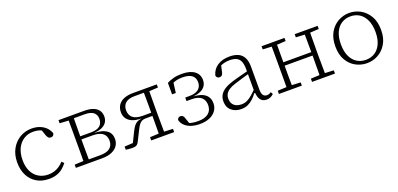

<svg xmlns="http://www.w3.org/2000/svg" viewBox="2 -1164 3818 1841"><g transform="rotate(-20 1911.0 -243.5)"><path d="M289 12Q218 12 165.5 -19Q113 -50 83.5 -106.5Q54 -163 54 -240Q54 -319 86.5 -377.5Q119 -436 173.5 -468Q228 -500 293 -500Q338 -500 375 -486Q412 -472 437.5 -446.5Q463 -421 475 -387Q473 -373 464.5 -364.5Q456 -356 441 -356Q425 -356 416 -365.5Q407 -375 401 -390L374 -469L415 -430Q389 -448 361 -457Q333 -466 296 -466Q243 -466 200.5 -439Q158 -412 134 -362Q110 -312 110 -244Q110 -177 133.5 -129Q157 -81 199.5 -55.5Q242 -30 297 -30Q331 -30 359 -39Q387 -48 410.5 -64Q434 -80 455 -103L477 -82Q457 -56 431.5 -34.5Q406 -13 371 -0.5Q336 12 289 12Z M565 0V-33L674 -38L688 -34H823Q893 -34 925.5 -60.5Q958 -87 958 -134Q958 -165 944.5 -188.5Q931 -212 900.5 -225Q870 -238 820 -238H688V-270H816Q879 -270 908.5 -294.5Q938 -319 938 -365Q938 -407 909.5 -430.5Q881 -454 818 -454H688L674 -449L565 -455V-487H826Q881 -487 917.5 -473Q954 -459 972 -432.5Q990 -406 990 -370Q990 -338 974.5 -313.5Q959 -289 928 -274Q897 -259 851 -256L852 -254Q931 -251 972 -220.5Q1013 -190 1013 -133Q1013 -96 993.5 -66Q974 -36 933.5 -18Q893 0 831 0ZM655 0Q655 -30 655.5 -67Q656 -104 656 -143Q656 -182 656 -216V-271Q656 -306 656 -344.5Q656 -383 655.5 -420.5Q655 -458 655 -487H710Q709 -458 709 -420Q709 -382 708.5 -341Q708 -300 708 -261V-216Q708 -182 708.5 -143Q709 -104 709 -67Q709 -30 710 0Z M1327 -487H1568V-455L1460 -449L1446 -454H1331Q1266 -454 1236 -427Q1206 -400 1206 -354Q1206 -304 1238.5 -277Q1271 -250 1337 -250H1445V-217H1357Q1332 -217 1316 -208.5Q1300 -200 1287.5 -183Q1275 -166 1261 -138L1213 -42Q1205 -25 1196.5 -14Q1188 -3 1175 1.5Q1162 6 1138 6Q1120 6 1104 4Q1088 2 1074 0V-32L1179 -38L1153 -22L1207 -133Q1224 -167 1238.5 -186.5Q1253 -206 1272 -216Q1291 -226 1318 -229L1316 -230Q1261 -231 1225 -246.5Q1189 -262 1171 -289Q1153 -316 1153 -354Q1153 -393 1172 -423.5Q1191 -454 1230 -470.5Q1269 -487 1327 -487ZM1424 0Q1424 -30 1424.5 -67.5Q1425 -105 1425 -146Q1425 -187 1425 -225V-256Q1425 -298 1425 -340Q1425 -382 1424.5 -420Q1424 -458 1424 -487H1479Q1478 -458 1478 -420.5Q1478 -383 1477.5 -344.5Q1477 -306 1477 -271V-216Q1477 -182 1477.5 -143Q1478 -104 1478 -67Q1478 -30 1479 0ZM1334 0V-33L1443 -38H1461L1568 -33V0Z M1827 12Q1780 12 1741.5 -0.5Q1703 -13 1677.5 -37Q1652 -61 1643 -95Q1645 -104 1649.5 -110Q1654 -116 1660.5 -119.5Q1667 -123 1676 -123Q1691 -123 1700.5 -113.5Q1710 -104 1714 -88L1740 -12L1695 -49Q1719 -35 1750 -27.5Q1781 -20 1821 -20Q1891 -20 1927 -49.5Q1963 -79 1963 -132Q1963 -165 1949 -189.5Q1935 -214 1906 -226.5Q1877 -239 1831 -239H1781V-275H1823Q1865 -275 1892.5 -286.5Q1920 -298 1934 -320Q1948 -342 1948 -372Q1948 -418 1916 -442Q1884 -466 1819 -466Q1782 -466 1753.5 -458Q1725 -450 1700 -436L1726 -463L1711 -347H1673V-464Q1700 -479 1738.5 -489.5Q1777 -500 1826 -500Q1908 -500 1953.5 -467Q1999 -434 1999 -376Q1999 -341 1982 -316Q1965 -291 1934.5 -277Q1904 -263 1862 -259L1863 -258Q1899 -256 1927.5 -247.5Q1956 -239 1976 -223Q1996 -207 2006.5 -184Q2017 -161 2017 -131Q2017 -91 1994.5 -58Q1972 -25 1929.5 -6.5Q1887 12 1827 12Z M2250 13Q2190 13 2151 -20.5Q2112 -54 2112 -114Q2112 -152 2128.5 -180Q2145 -208 2178.5 -229Q2212 -250 2264 -266Q2295 -275 2325 -283Q2355 -291 2385.5 -299Q2416 -307 2445 -314V-286Q2404 -275 2361 -262Q2318 -249 2277 -236Q2238 -224 2213 -207.5Q2188 -191 2176.5 -170Q2165 -149 2165 -123Q2165 -78 2192.5 -53.5Q2220 -29 2268 -29Q2299 -29 2324.5 -41Q2350 -53 2377 -76Q2404 -99 2437 -133L2440 -88H2418Q2395 -58 2370.5 -35.5Q2346 -13 2317 0Q2288 13 2250 13ZM2509 11Q2470 11 2448.5 -16.5Q2427 -44 2425 -100L2423 -102V-331Q2423 -382 2410 -411.5Q2397 -441 2370 -453.5Q2343 -466 2302 -466Q2269 -466 2240.5 -458Q2212 -450 2186 -434L2214 -463L2195 -380Q2191 -362 2182 -353.5Q2173 -345 2158 -345Q2143 -345 2134.5 -353.5Q2126 -362 2124 -374Q2140 -435 2189.5 -467.5Q2239 -500 2313 -500Q2365 -500 2401 -483.5Q2437 -467 2456 -431Q2475 -395 2475 -339V-108Q2475 -62 2489 -45Q2503 -28 2526 -28Q2540 -28 2550.5 -32.5Q2561 -37 2569 -43L2582 -20Q2569 -7 2551 2Q2533 11 2509 11Z M2727 0Q2727 -30 2727.5 -67Q2728 -104 2728 -143Q2728 -182 2728 -216V-271Q2728 -306 2728 -344.5Q2728 -383 2727.5 -420.5Q2727 -458 2727 -487H2782Q2782 -458 2781.5 -420Q2781 -382 2781 -342Q2781 -302 2781 -264V-242Q2781 -196 2781 -151.5Q2781 -107 2781.5 -68.5Q2782 -30 2782 0ZM3064 0Q3065 -30 3065 -68.5Q3065 -107 3065.5 -151Q3066 -195 3066 -242V-264Q3066 -302 3065.5 -342Q3065 -382 3065 -420Q3065 -458 3064 -487H3120Q3119 -458 3119 -420.5Q3119 -383 3118.5 -344.5Q3118 -306 3118 -271V-216Q3118 -182 3118.5 -143Q3119 -104 3119 -67Q3119 -30 3120 0ZM2637 0V-33L2746 -38H2764L2871 -33V0ZM2637 -455V-487H2871V-455L2764 -449H2746ZM2975 0V-33L3083 -38H3102L3209 -33V0ZM2975 -455V-487H3209V-455L3102 -449H3083ZM2760 -236V-271H3086V-236Z M3534 12Q3474 12 3420.5 -16.5Q3367 -45 3334 -102Q3301 -159 3301 -242Q3301 -326 3334 -383.5Q3367 -441 3420.5 -470.5Q3474 -500 3534 -500Q3595 -500 3648 -470.5Q3701 -441 3734.5 -384Q3768 -327 3768 -243Q3768 -160 3734.5 -103Q3701 -46 3648 -17Q3595 12 3534 12ZM3534 -22Q3587 -22 3626.5 -47.5Q3666 -73 3688.5 -122Q3711 -171 3711 -242Q3711 -313 3688.5 -363Q3666 -413 3626.5 -439Q3587 -465 3534 -465Q3483 -465 3443 -439.5Q3403 -414 3380.5 -364.5Q3358 -315 3358 -244Q3358 -172 3380.5 -122.5Q3403 -73 3443 -47.5Q3483 -22 3534 -22Z"/></g></svg>

Font: Source Serif 4 Light
Style: Regular
Weight: 300
Designer: Frank Grießhammer
Foundry: Adobe Systems Incorporated
Version: Version 4.004;hotconv 1.0.116;makeotfexe 2.5.65601